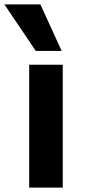

<svg xmlns="http://www.w3.org/2000/svg" viewBox="-48 -855 391 875"><path d="M0 0ZM85 -560H238V0H85ZM-28 -835H136L233 -623H115Z"/></svg>

Font: Martel Sans ExtraBold
Style: Regular
Weight: 800
Designer: Dan Reynolds and Mathieu Réguer
Foundry: Dan Reynolds and Mathieu Réguer
Version: Version 1.002; ttfautohint (v1.1) -l 5 -r 5 -G 72 -x 0 -D la